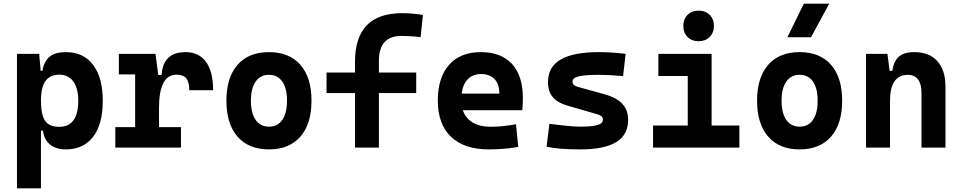

<svg xmlns="http://www.w3.org/2000/svg" viewBox="-20 -815 5313 1060"><path d="M73.7 224.6V-517.6H196.3L206.1 -408.2V224.6ZM344.2 9.8Q290 9.8 257.3 -16.1Q224.6 -42 216.8 -93.8H170.9L206.1 -258.3Q206.1 -183.1 228.5 -148.9Q251 -114.7 307.1 -114.7Q358.9 -114.7 385.5 -150.9Q412.1 -187 412.1 -258.3Q412.1 -327.1 384.8 -365Q357.4 -402.8 307.1 -402.8Q256.8 -402.8 231.4 -368.2Q206.1 -333.5 206.1 -258.3L175.8 -423.8H213.9Q223.1 -476.1 253.7 -501.7Q284.2 -527.3 343.3 -527.3Q440.4 -527.3 493.9 -457Q547.4 -386.7 547.4 -258.3Q547.4 -128.9 493.9 -59.6Q440.4 9.8 344.2 9.8Z M857.9 -222.7 827.6 -400.9H872.1Q879.9 -527.3 1004.4 -527.3Q1078.1 -527.3 1117.4 -473.1Q1156.7 -418.9 1156.7 -316.9H1024.9Q1024.9 -362.6 1008.2 -382.7Q991.4 -402.8 954.1 -402.8Q905.6 -402.8 881.8 -356Q857.9 -309.1 857.9 -222.7ZM616.7 0V-113.3H979V0ZM726.1 0V-517.6H838.4L857.9 -369.1V0ZM636.2 -404.3V-517.6H831.5L841.3 -404.3Z M1464.8 9.8Q1353 9.8 1291.5 -60.5Q1230 -130.9 1230 -258.8Q1230 -387.2 1291.5 -457.3Q1353 -527.3 1464.8 -527.3Q1576.7 -527.3 1638.2 -457.3Q1699.7 -387.2 1699.7 -258.8Q1699.7 -130.9 1638.2 -60.5Q1576.7 9.8 1464.8 9.8ZM1465.1 -115.7Q1512.7 -115.7 1538.6 -153.1Q1564.5 -190.5 1564.5 -258.9Q1564.5 -327.6 1538.5 -364.7Q1512.6 -401.9 1464.8 -401.9Q1417.5 -401.9 1391.4 -364.7Q1365.2 -327.5 1365.2 -258.8Q1365.2 -190.4 1391.4 -153.1Q1417.5 -115.7 1465.1 -115.7Z M1939.9 0V-473.6Q1939.9 -742.2 2199.2 -742.2Q2259.2 -742.2 2314.9 -732.4L2302.2 -609.9Q2269.4 -613.8 2244.3 -615.2Q2219.2 -616.7 2196.3 -616.7Q2071.8 -616.7 2071.8 -478.5V0ZM1782.7 -301.3V-414.6H2277.8V-301.3Z M2677.7 9.8Q2543.3 9.8 2470.1 -59.8Q2397 -129.4 2397 -259.8Q2397 -386.7 2459.2 -457Q2521.3 -527.3 2634.8 -527.3Q2745.6 -527.3 2806.1 -462.4Q2866.7 -397.4 2866.7 -273.4Q2866.7 -238.3 2863.6 -206.5H2483.9V-298.3H2736.8Q2736.8 -350.5 2710.2 -378.4Q2683.6 -406.2 2635.7 -406.2Q2584 -406.2 2555.4 -369.4Q2526.9 -332.5 2526.9 -264.6Q2526.9 -191.5 2569.2 -153.4Q2611.5 -115.2 2689.5 -115.2Q2724.7 -115.2 2758.8 -118.9Q2793 -122.6 2828.6 -128.9L2841.3 -3.9Q2791.7 4.9 2750.6 7.3Q2709.4 9.8 2677.7 9.8Z M3182.6 9.8Q3123.5 9.8 3077.9 6.1Q3032.2 2.4 2997.6 -4.9L3013.2 -131.3Q3074.7 -123.5 3116.7 -119.6Q3158.7 -115.7 3182.6 -115.7Q3249 -115.7 3278.8 -124.8Q3308.6 -133.8 3308.6 -153.8Q3308.6 -165.5 3301.3 -172.4Q3293.9 -179.2 3277.8 -184.1L3109.4 -232.9Q3057.6 -248 3031.5 -279.1Q3005.4 -310.1 3005.4 -362.3Q3005.4 -445.8 3075.7 -486.6Q3146 -527.3 3289.1 -527.3Q3322.3 -527.3 3358.2 -524.9Q3394 -522.5 3434.1 -517.6L3419.9 -395Q3375.5 -398.9 3342.3 -400.4Q3309.1 -401.9 3286.1 -401.9Q3209.5 -401.9 3175 -393.3Q3140.6 -384.8 3140.6 -365.2Q3140.6 -353 3147.7 -346.4Q3154.8 -339.8 3169.9 -335.4L3314.9 -295.4Q3381.8 -277.3 3414.8 -242.9Q3447.8 -208.5 3447.8 -153.3Q3447.8 -70.8 3382.3 -30.5Q3316.9 9.8 3182.6 9.8Z M3776.9 0V-488.3H3908.7V0ZM3585.4 0V-122.1H3786.6V0ZM3898.9 0V-122.1H4062V0ZM3614.7 -395.5V-517.6H3908.7V-395.5ZM3836.9 -587.4Q3799.3 -587.4 3775.9 -610.8Q3752.4 -634.3 3752.4 -671.9Q3752.4 -709.5 3775.9 -732.9Q3799.3 -756.3 3836.9 -756.3Q3874.5 -756.3 3897.9 -732.9Q3921.4 -709.5 3921.4 -671.9Q3921.4 -634.3 3897.9 -610.8Q3874.5 -587.4 3836.9 -587.4Z M4394.5 9.8Q4282.7 9.8 4221.2 -60.5Q4159.7 -130.9 4159.7 -258.8Q4159.7 -387.2 4221.2 -457.3Q4282.7 -527.3 4394.5 -527.3Q4506.4 -527.3 4567.9 -457.3Q4629.4 -387.2 4629.4 -258.8Q4629.4 -130.9 4567.9 -60.5Q4506.4 9.8 4394.5 9.8ZM4394.8 -115.7Q4442.4 -115.7 4468.3 -153.1Q4494.1 -190.5 4494.1 -258.9Q4494.1 -327.6 4468.2 -364.7Q4442.3 -401.9 4394.5 -401.9Q4347.2 -401.9 4321 -364.7Q4294.9 -327.5 4294.9 -258.8Q4294.9 -190.4 4321 -153.1Q4347.2 -115.7 4394.8 -115.7ZM4327.1 -609.4 4418 -794.9H4558.1L4457.5 -609.4Z M5067.4 0V-304.2Q5067.4 -351.1 5048.1 -376.5Q5028.8 -401.9 4993 -401.9Q4893.6 -401.9 4893.6 -258.3L4863.3 -423.8H4906.2Q4913.6 -476.1 4941.9 -501.7Q4970.2 -527.3 5027.8 -527.3Q5109.9 -527.3 5154.8 -477.5Q5199.7 -427.7 5199.7 -336.9V0ZM4761.2 0V-517.6H4879.4L4893.6 -408.2V0Z"/></svg>

Font: Cascadia Code
Style: Regular
Weight: 400
Monospace: yes
Designer: Aaron Bell
Foundry: Saja Typeworks
Version: Version 2106.017